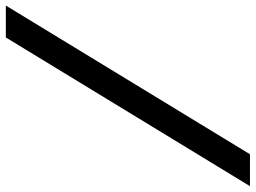

<svg xmlns="http://www.w3.org/2000/svg" viewBox="-148 -594 897 674"><g transform="rotate(90 301.0 -257.5)"><path d="M-16 171 506 -686H618L96 171Z"/></g></svg>

Font: Chivo Mono
Style: Bold Italic
Weight: 700
Italic angle: -8.05°
Monospace: yes
Version: Version 1.008